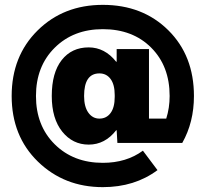

<svg xmlns="http://www.w3.org/2000/svg" viewBox="-20 -655 846 790"><path d="M463 -67 460 -119H458Q412 -60 345 -60Q279 -60 236 -113.5Q193 -167 193 -260Q193 -356 234 -408Q275 -460 345 -460Q411 -460 458 -401H460V-453H593V-167H664Q678 -211 678 -260Q678 -383 602 -459Q526 -535 403 -535Q282 -535 205 -458.5Q128 -382 128 -260Q128 -138 205 -61.5Q282 15 403 15Q500 15 568 -35L628 45Q534 115 403 115Q244 115 136 10Q28 -95 28 -260Q28 -424 134.5 -529.5Q241 -635 403 -635Q567 -635 672.5 -530.5Q778 -426 778 -260Q778 -152 730 -67ZM326 -260Q326 -216 343.5 -191.5Q361 -167 389 -167Q418 -167 435 -190Q452 -213 452 -256V-264Q452 -307 435 -330Q418 -353 389 -353Q326 -353 326 -260Z"/></svg>

Font: M PLUS 1p Black
Style: Regular
Weight: 900
Version: Version 1.061